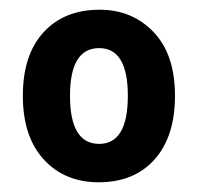

<svg xmlns="http://www.w3.org/2000/svg" viewBox="-20 -742 408 395"><path d="M340 -545Q340 -461 298 -414Q256 -367 183 -367Q113 -367 70 -414Q27 -461 27 -545Q27 -629 69.5 -675.5Q112 -722 185 -722Q252 -722 296 -676Q340 -630 340 -545ZM124 -545Q124 -446 184 -446Q243 -446 243 -545Q243 -643 184 -643Q124 -643 124 -545Z"/></svg>

Font: Noto Sans Gujarati UI SemiCondensed
Style: Bold
Weight: 700
Width: 4
Designer: Jelle Bosma - Monotype Design Team, Universal Thirst
Foundry: Monotype Imaging Inc.
Version: Version 2.106; ttfautohint (v1.8.4.7-5d5b)